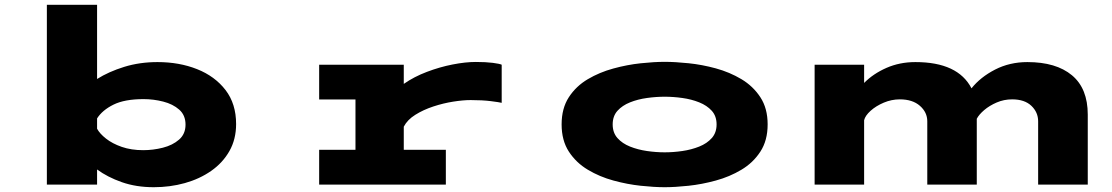

<svg xmlns="http://www.w3.org/2000/svg" viewBox="-20 -770 4640 801"><path d="M175.5 0V-750H385V-440.5Q433.5 -471 498 -491Q562.5 -511 637 -511Q728 -511 802.2 -481.5Q876.5 -452 920.8 -394.5Q965 -337 965 -252.5Q965 -189 937.2 -140Q909.5 -91 861.2 -57.2Q813 -23.5 751.2 -6.2Q689.5 11 621.5 11Q548 11 488.2 -10Q428.5 -31 385 -63V0ZM579 -356.5Q500 -356.5 453.5 -333.5Q407 -310.5 385 -276V-233Q396 -212.5 422.2 -191.8Q448.5 -171 488 -157.2Q527.5 -143.5 577.5 -143.5Q619 -143.5 659.5 -153.8Q700 -164 727 -187.5Q754 -211 754 -250Q754 -289.5 727.5 -312.8Q701 -336 660.8 -346.2Q620.5 -356.5 579 -356.5Z M1311.5 0V-145H1463V-355H1311.5V-500H1664.5V-420Q1707.5 -450 1761 -470.2Q1814.5 -490.5 1868.2 -501Q1922 -511.5 1965 -511.5Q2007 -511.5 2036 -507.8Q2065 -504 2073 -500V-341Q2063.5 -343.5 2028 -348Q1992.5 -352.5 1943.5 -352.5Q1912 -352.5 1870.8 -346Q1829.5 -339.5 1787.8 -325.8Q1746 -312 1712.8 -291.2Q1679.5 -270.5 1664.5 -241.5V-145H1840V0Z M2753 11Q2709.5 11 2653.2 5Q2597 -1 2539.2 -16.8Q2481.5 -32.5 2432.5 -61.8Q2383.5 -91 2353.2 -137.5Q2323 -184 2323 -251Q2323 -318 2353 -364.2Q2383 -410.5 2432 -439.5Q2481 -468.5 2538.8 -484.2Q2596.5 -500 2652.8 -506Q2709 -512 2753 -512Q2796.5 -512 2852.5 -506.2Q2908.5 -500.5 2966.2 -484.8Q3024 -469 3073 -439.8Q3122 -410.5 3152.2 -364.2Q3182.5 -318 3182.5 -251Q3182.5 -184 3152.2 -137.5Q3122 -91 3073 -61.8Q3024 -32.5 2966.2 -16.8Q2908.5 -1 2852.5 5Q2796.5 11 2753 11ZM2753 -134.5Q2789 -134.5 2826.8 -140Q2864.5 -145.5 2897 -158.5Q2929.5 -171.5 2949.5 -194Q2969.5 -216.5 2969.5 -251Q2969.5 -285.5 2949.5 -307.8Q2929.5 -330 2897 -343Q2864.5 -356 2826.8 -361.2Q2789 -366.5 2753 -366.5Q2717 -366.5 2679 -361.2Q2641 -356 2608.5 -343Q2576 -330 2556 -307.8Q2536 -285.5 2536 -251Q2536 -216.5 2556 -194Q2576 -171.5 2608.5 -158.5Q2641 -145.5 2679 -140Q2717 -134.5 2753 -134.5Z M3378.5 0V-500H3585V-424Q3623 -462.5 3678.2 -486.8Q3733.5 -511 3799 -511Q3976.5 -511 4033 -401.5Q4070.5 -448.5 4131.5 -479.8Q4192.5 -511 4266 -511Q4386 -511 4452 -456Q4518 -401 4518 -292V0H4311V-264Q4311 -301.5 4282.8 -328.5Q4254.5 -355.5 4202.5 -355.5Q4168.5 -355.5 4138.2 -342.5Q4108 -329.5 4086 -310.8Q4064 -292 4055 -274.5V0H3848.5V-264Q3848.5 -301.5 3817.8 -328.5Q3787 -355.5 3734 -355.5Q3699.5 -355.5 3667 -341.8Q3634.5 -328 3612 -307.8Q3589.5 -287.5 3585 -268.5V0Z"/></svg>

Font: Trispace Expanded ExtraBold
Style: Regular
Weight: 800
Width: 7
Designer: Tyler Finck
Foundry: Etcetera Type Company
Version: Version 1.210; ttfautohint (v1.8.3)